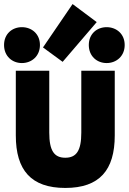

<svg xmlns="http://www.w3.org/2000/svg" viewBox="-29 -893 635 947"><path d="M293 34C124 34 49 -54 49 -225V-544H214V-239C214 -150 238 -115 293 -115C348 -115 372 -150 372 -239V-544H537V-225C537 -54 462 34 293 34ZM183 -659 329 -873 448 -784 280 -588ZM168 -671C168 -616 127 -582 79 -582C31 -582 -9 -616 -9 -671C-9 -726 31 -759 79 -759C127 -759 168 -726 168 -671ZM586 -671C586 -616 545 -582 497 -582C449 -582 409 -616 409 -671C409 -726 449 -759 497 -759C545 -759 586 -726 586 -671Z"/></svg>

Font: Repo ExtraBold
Style: Bold
Weight: 700
Designer: Stefan Peev
Foundry: Context Ltd
Version: Version 1.502